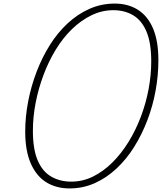

<svg xmlns="http://www.w3.org/2000/svg" viewBox="-20 -1035 906 1074"><path d="M369 19Q295 19 239.5 -15Q184 -49 152.5 -120Q121 -191 121 -299Q121 -382 137.5 -467.5Q154 -553 184.5 -633Q215 -713 258.5 -782.5Q302 -852 358 -904Q414 -956 480.5 -985.5Q547 -1015 622 -1015Q696 -1015 751 -980.5Q806 -946 836 -876Q866 -806 866 -698Q866 -614 850.5 -528.5Q835 -443 804.5 -363Q774 -283 731 -214Q688 -145 632 -92.5Q576 -40 510 -10.5Q444 19 369 19ZM378 -19Q443 -19 500.5 -47.5Q558 -76 608 -125.5Q658 -175 698.5 -240.5Q739 -306 767.5 -381Q796 -456 811 -535.5Q826 -615 826 -692Q826 -795 799.5 -858Q773 -921 725 -949.5Q677 -978 614 -978Q550 -978 491.5 -949.5Q433 -921 382.5 -872Q332 -823 292 -757.5Q252 -692 223.5 -616Q195 -540 179.5 -460.5Q164 -381 164 -303Q164 -201 190.5 -138.5Q217 -76 266 -47.5Q315 -19 378 -19Z"/></svg>

Font: Playwrite AU QLD Thin
Style: Regular
Weight: 250
Designer: Veronika Burian, José Scaglione
Foundry: TypeTogether
Version: Version 1.002